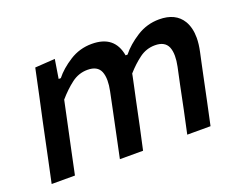

<svg xmlns="http://www.w3.org/2000/svg" viewBox="-87 -669 1045 829"><g transform="rotate(-20 436.0 -255.0)"><path d="M24 0Q35.5 -55 46.5 -106Q57 -156.5 70 -218L80.5 -268Q91.5 -318 104 -376.5Q116 -434.5 129.5 -497L221.5 -503L207.5 -416H217.5Q244.5 -450.5 290.8 -480Q337 -509.5 393 -509.5Q497.5 -509.5 514 -413H523Q552 -449.5 599.2 -479.5Q646.5 -509.5 702.5 -509.5Q778 -509.5 809.5 -457.5Q828.5 -425.5 828.5 -379.5Q828.5 -351 821 -316.5Q816.5 -295.5 811.2 -271Q806 -246.5 800 -218Q787 -155.5 776.5 -105.5Q765.5 -55 754 0H647Q659 -55 669.5 -105Q679.5 -155 691.5 -212.5L708 -290Q713.5 -316.5 713.5 -338Q713.5 -361.5 706.5 -378.5Q692.5 -410.5 647.5 -410.5Q608 -410.5 576 -387Q544 -363.5 514 -329.5Q513 -323 511.5 -316.5Q507 -295.5 502 -271.5Q496.5 -247 490.5 -218Q477.5 -156.5 467 -105.5Q456 -54.5 444 0H337.5Q349 -55 359.5 -105Q370 -155 382 -212.5L398 -290Q403.5 -316.5 403.5 -338Q403.5 -361.5 396.5 -378.5Q383 -410.5 337.5 -410.5Q297 -410.5 264 -385.5Q231 -360.5 199.5 -324L176 -213Q163.5 -155 153 -104.8Q142.5 -54.5 131 0Z"/></g></svg>

Font: Heraclito Medium
Style: Italic
Weight: 500
Italic angle: -12°
Designer: Kostas Bartsokas (font) & Cristiano Sobral (main changes)
Foundry: Kostas Bartsokas (font) & Cristiano Sobral (main changes)
Version: Version 1.00;July 8, 2020;FontCreator 13.0.0.2655 64-bit